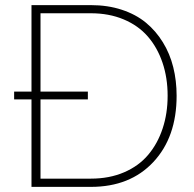

<svg xmlns="http://www.w3.org/2000/svg" viewBox="-20 -730 759 750"><path d="M335 -710Q400.9 -710 455.8 -691.9Q510.7 -673.8 549.8 -641.6Q588.9 -609.4 616.2 -564.9Q643.6 -520.5 656.7 -467.8Q669.9 -415 669.9 -356Q669.9 -194.3 579.1 -97.2Q488.3 0 335 0H103V-341.8H35.2V-372.1H103V-710ZM335 -32.2Q407.2 -32.2 464.6 -56.9Q522 -81.5 558.8 -125.2Q595.7 -168.9 615.2 -227.8Q634.8 -286.6 634.8 -356Q634.8 -426.3 614.7 -485.4Q594.7 -544.4 557.4 -587.4Q520 -630.4 462.9 -654.3Q405.8 -678.2 335 -678.2H138.2V-372.1H323.2V-341.8H138.2V-32.2Z"/></svg>

Font: Rawline ExtraLight
Style: Regular
Weight: 275
Designer: Matt McInerney, Pablo Impallari, Rodrigo Fuenzalida
Foundry: Matt McInerney, Pablo Impallari, Rodrigo Fuenzalida
Version: Version 4.020;PS 004.020;hotconv 1.0.88;makeotf.lib2.5.64775